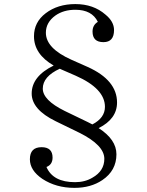

<svg xmlns="http://www.w3.org/2000/svg" viewBox="-20 -849 720 938"><path d="M242.2 -528.8Q146 -584.5 146 -671.9Q146 -740.7 203.1 -784.2Q261.7 -829.1 348.1 -829.1Q436.5 -829.1 495.1 -777.8Q537.1 -743.7 537.1 -702.1Q537.1 -643.1 485.4 -643.1Q432.1 -643.1 432.1 -694.8Q432.1 -726.6 458 -742.2Q429.2 -801.3 348.1 -801.3Q291 -801.3 251 -773.4Q204.1 -739.7 204.1 -689Q204.1 -612.8 329.1 -557.1L408.2 -522Q551.8 -457.5 551.8 -348.1Q551.8 -268.1 461.9 -223.1Q548.8 -167.5 548.8 -95.2Q548.8 -15.6 480 30.8Q423.8 68.8 343.8 68.8Q253.9 68.8 187 24.9Q126 -16.6 126 -70.8Q126 -129.9 183.1 -129.9Q236.8 -129.9 236.8 -79.1Q236.8 -44.9 207 -33.2Q238.8 41 346.7 41Q395 41 431.6 19Q489.7 -13.7 489.7 -73.2Q489.7 -139.6 368.2 -200.2L252 -256.8Q134.8 -314 134.8 -392.1Q134.8 -476.1 242.2 -528.8ZM431.2 -241.2Q492.7 -272.9 492.7 -327.1Q492.7 -416 350.1 -479L281.7 -508.8L272 -513.2Q189 -475.1 189 -416Q189 -359.9 295.9 -307.1L408.2 -252.9Q415 -249 431.2 -241.2Z"/></svg>

Font: I.Ming
Style: Regular
Weight: 400
Designer: Ichiten Fonts Project
Version: Version 6.11; Dec 27, 2019